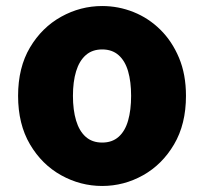

<svg xmlns="http://www.w3.org/2000/svg" viewBox="-20 -603 677 637"><path d="M319 14Q247 14 183 -21.5Q119 -57 79.5 -124Q40 -191 40 -285Q40 -379 79.5 -445.5Q119 -512 183 -547.5Q247 -583 319 -583Q373 -583 423 -563Q473 -543 512 -504.5Q551 -466 574 -411Q597 -356 597 -285Q597 -191 557.5 -124Q518 -57 454.5 -21.5Q391 14 319 14ZM319 -130Q352 -130 373.5 -149Q395 -168 405 -203Q415 -238 415 -285Q415 -332 405 -366.5Q395 -401 373.5 -420Q352 -439 319 -439Q286 -439 264.5 -420Q243 -401 232.5 -366.5Q222 -332 222 -285Q222 -238 232.5 -203Q243 -168 264.5 -149Q286 -130 319 -130Z"/></svg>

Font: Noto Sans HK Thin Black
Style: Regular
Weight: 900
Version: Version 2.004-H2;hotconv 1.0.118;makeotfexe 2.5.65603